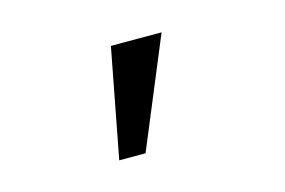

<svg xmlns="http://www.w3.org/2000/svg" viewBox="-50 -233 700 472"><g transform="rotate(-15 300.0 2.5)"><path d="M257 -136H386L271 141H204Z"/></g></svg>

Font: iA Writer Duo V
Style: Regular
Weight: 400
Designer: Mike Abbink, Paul van der Laan, Pieter van Rosmalen, Oliver Reichenstein
Foundry: Information Architects Inc.
Version: Version 2.000